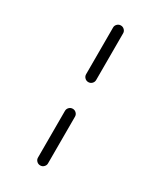

<svg xmlns="http://www.w3.org/2000/svg" viewBox="-202 -815 815 960"><g transform="rotate(30 205.5 -335.0)"><path d="M229 -441Q229 -429 220.5 -420.5Q212 -412 200 -412Q188 -412 179.5 -420.5Q171 -429 171 -441V-711Q171 -722 179.5 -730.5Q188 -739 200 -739Q212 -739 220.5 -730.5Q229 -722 229 -711ZM229 41Q229 52 220.5 60.5Q212 69 200 69Q188 69 179.5 60.5Q171 52 171 41V-229Q171 -241 179.5 -249.5Q188 -258 200 -258Q212 -258 220.5 -249.5Q229 -241 229 -229Z"/></g></svg>

Font: Tsukimi Rounded
Style: Regular
Weight: 400
Designer: Takashi Funayama
Foundry: Takashi Funayama
Version: Version 1.032; ttfautohint (v1.8.3)